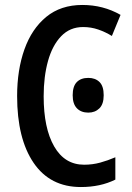

<svg xmlns="http://www.w3.org/2000/svg" viewBox="-20 -744 531 774"><path d="M315 -635Q262 -635 226.5 -598Q191 -561 173.5 -498Q156 -435 156 -356Q156 -227 198.5 -153.5Q241 -80 319 -80Q353 -80 384 -88.5Q415 -97 445 -110V-20Q385 10 306 10Q182 10 115.5 -87.5Q49 -185 49 -357Q49 -462 78.5 -545Q108 -628 166.5 -676Q225 -724 312 -724Q396 -724 466 -684L431 -599Q405 -615 376 -625Q347 -635 315 -635ZM273 -360Q273 -396 289.5 -413Q306 -430 336 -430Q364 -430 381 -413.5Q398 -397 398 -360Q398 -324 380.5 -307Q363 -290 336 -290Q307 -290 290 -307.5Q273 -325 273 -360Z"/></svg>

Font: Avrile Sans Condensed Medium
Style: Regular
Weight: 500
Width: 3
Designer: Monotype Design Team
Foundry: Monotype Imaging Inc.
Version: Version 2.001;September 10, 2019;FontCreator 11.5.0.2425 64-